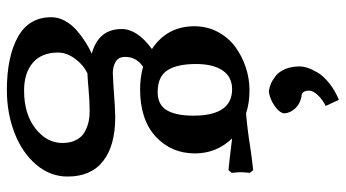

<svg xmlns="http://www.w3.org/2000/svg" viewBox="-236 -495 972 539"><g transform="rotate(90 249.5 -225.0)"><path d="M127 97.2Q127 143.6 155.5 168.2Q184.1 192.9 233.9 192.9Q299.3 192.9 340.1 161.1Q380.9 129.4 380.9 85Q380.9 62 372.1 45.9Q363.3 29.8 348.9 22.2Q334.5 14.6 321 11.7Q307.6 8.8 293 8.8Q262.7 8.8 226.1 12.2Q219.7 12.7 206.1 13.9Q192.4 15.1 185.1 15.1Q161.1 26.9 144 50.3Q127 73.7 127 97.2ZM232.9 -439.9Q269.5 -439.9 297.9 -430.2Q343.8 -434.1 392.1 -441.9Q419.9 -446.3 457 -450.2L464.8 -440.9Q462.9 -423.3 462.9 -415Q462.9 -407.7 464.8 -390.1L457 -380.9Q449.2 -381.3 431.9 -383.5Q414.6 -385.7 409.2 -386.2Q370.1 -391.1 368.2 -391.1Q410.2 -346.7 410.2 -287.1Q410.2 -220.2 362.8 -176.5Q315.4 -132.8 230 -132.8Q197.3 -132.8 167 -141.1Q139.2 -122.6 139.2 -90.8Q139.2 -72.3 152.8 -64.2Q166.5 -56.2 185.1 -56.2Q189 -56.2 221.2 -58.1Q286.1 -63 308.1 -63Q388.2 -63 431.6 -29.1Q475.1 4.9 475.1 70.8Q475.1 119.6 441.7 158.9Q408.2 198.2 352.8 219.7Q297.4 241.2 231.9 241.2Q139.2 241.2 83.5 210.4Q27.8 179.7 27.8 116.2Q27.8 97.2 37.6 78.9Q47.4 60.5 63.7 46.1Q80.1 31.7 96.2 21.5Q112.3 11.2 129.9 2.9Q61 -16.1 61 -81.1Q61 -125 117.2 -166Q53.2 -208.5 53.2 -285.2Q53.2 -321.3 69.3 -351.3Q85.4 -381.3 111.6 -400.4Q137.7 -419.4 169.2 -429.7Q200.7 -439.9 232.9 -439.9ZM230 -391.1Q195.3 -391.1 177.2 -364.3Q159.2 -337.4 159.2 -290Q159.2 -236.3 177 -209.2Q194.8 -182.1 237.8 -182.1Q273.9 -182.1 289.1 -208Q304.2 -233.9 304.2 -282.2Q304.2 -391.1 230 -391.1ZM259.8 -690.9 276.9 -653.8Q258.3 -644.5 246.1 -631.3Q233.9 -618.2 233.9 -606.9Q233.9 -597.7 237.1 -592.8Q240.2 -587.9 243.4 -586.9Q246.6 -585.9 251 -585.9Q272.5 -581.1 284.4 -567.6Q296.4 -554.2 297.9 -538.1Q296.4 -523.9 276.6 -510.3Q256.8 -496.6 235.8 -494.1Q225.1 -495.6 214.6 -500Q204.1 -504.4 192.4 -513.7Q180.7 -522.9 173.3 -540.3Q166 -557.6 166 -581.1Q166 -591.3 170.2 -603.8Q174.3 -616.2 183.8 -632.1Q193.4 -647.9 213.1 -663.8Q232.9 -679.7 259.8 -690.9Z"/></g></svg>

Font: Linear Smooth
Style: Bold
Weight: 700
Designer: Philipp H. Poll, Flanker
Foundry: Philipp H. Poll, reworked by Flanker
Version: Version 1.061 | FøM Fix